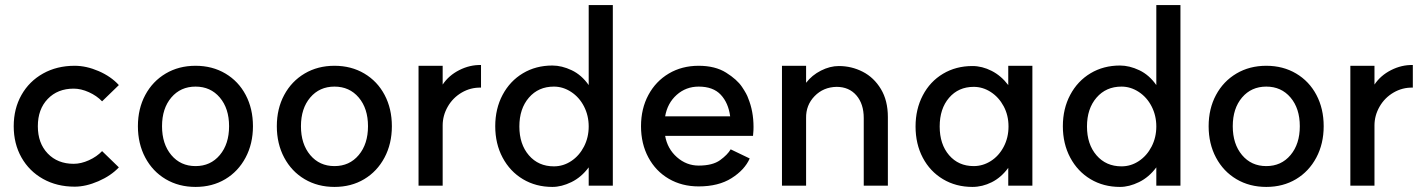

<svg xmlns="http://www.w3.org/2000/svg" viewBox="-20 -725 5624 756"><path d="M382 -130 448 -66Q417 -33 367.5 -11.5Q318 10 274 10Q204 10 149.5 -20.5Q95 -51 64.5 -105Q34 -159 34 -228Q34 -297 64.5 -351Q95 -405 149.5 -435.5Q204 -466 274 -466Q320 -466 368.5 -445Q417 -424 448 -390L382 -326Q361 -348 330 -362Q299 -376 270 -376Q207 -376 168 -335.5Q129 -295 129 -228Q129 -161 168 -120.5Q207 -80 270 -80Q299 -80 330 -94Q361 -108 382 -130Z M882 -228Q882 -298 845.5 -341Q809 -384 750 -384Q691 -384 654.5 -341Q618 -298 618 -228Q618 -158 654.5 -114.5Q691 -71 750 -71Q809 -71 845.5 -114.5Q882 -158 882 -228ZM976 -228Q976 -159 947 -104.5Q918 -50 867 -19.5Q816 11 750 11Q684 11 632.5 -19.5Q581 -50 552 -104.5Q523 -159 523 -228Q523 -297 552 -351Q581 -405 632.5 -435.5Q684 -466 750 -466Q816 -466 867.5 -435.5Q919 -405 947.5 -351Q976 -297 976 -228Z M1429 -228Q1429 -298 1392.5 -341Q1356 -384 1297 -384Q1238 -384 1201.5 -341Q1165 -298 1165 -228Q1165 -158 1201.5 -114.5Q1238 -71 1297 -71Q1356 -71 1392.5 -114.5Q1429 -158 1429 -228ZM1523 -228Q1523 -159 1494 -104.5Q1465 -50 1414 -19.5Q1363 11 1297 11Q1231 11 1179.5 -19.5Q1128 -50 1099 -104.5Q1070 -159 1070 -228Q1070 -297 1099 -351Q1128 -405 1179.5 -435.5Q1231 -466 1297 -466Q1363 -466 1414.5 -435.5Q1466 -405 1494.5 -351Q1523 -297 1523 -228Z M1628 -466H1723V-392Q1747 -428 1788.5 -449Q1830 -470 1874 -469V-380Q1833 -381 1798 -360.5Q1763 -340 1743 -305Q1723 -270 1723 -231V6H1628Z M1930 -228Q1930 -297 1959 -351.5Q1988 -406 2039 -436.5Q2090 -467 2155 -467Q2192 -467 2231 -448.5Q2270 -430 2298 -390V-705H2393V6H2298V-66Q2269 -27 2230 -8Q2191 11 2155 11Q2090 11 2039 -19.5Q1988 -50 1959 -104.5Q1930 -159 1930 -228ZM2298 -227Q2298 -270 2279.5 -306Q2261 -342 2229 -363Q2197 -384 2161 -384Q2100 -384 2062.5 -340.5Q2025 -297 2025 -227Q2025 -157 2062.5 -113.5Q2100 -70 2161 -70Q2198 -70 2229.5 -91Q2261 -112 2279.5 -148Q2298 -184 2298 -227Z M2504 -228Q2504 -297 2533 -351Q2562 -405 2613.5 -435.5Q2665 -466 2731 -466Q2796 -466 2839 -439Q2882 -412 2901.5 -383Q2921 -354 2926 -338Q2947 -287 2947 -225Q2947 -211 2946 -202.5Q2945 -194 2945 -190H2599Q2608 -139 2645.5 -106Q2683 -73 2731 -73Q2786 -73 2815.5 -94.5Q2845 -116 2857 -137L2932 -101Q2912 -56 2860.5 -23.5Q2809 9 2731 9Q2665 9 2613.5 -21Q2562 -51 2533 -105Q2504 -159 2504 -228ZM2731 -384Q2681 -384 2644.5 -351.5Q2608 -319 2599 -267H2855Q2848 -320 2818 -352Q2788 -384 2731 -384Z M3274 -383Q3222 -382 3187.5 -346.5Q3153 -311 3154 -260V6H3059V-466H3154V-399Q3177 -429 3212.5 -447Q3248 -465 3283 -465Q3333 -465 3377 -442.5Q3421 -420 3448.5 -374.5Q3476 -329 3476 -264V6H3381V-260Q3381 -316 3352 -349.5Q3323 -383 3274 -383Z M3585 -227Q3585 -295 3613.5 -349.5Q3642 -404 3693 -434.5Q3744 -465 3809 -465Q3847 -465 3884.5 -446Q3922 -427 3950 -390V-466H4045V6H3950V-64Q3922 -26 3885 -7.5Q3848 11 3809 11Q3744 11 3693 -19.5Q3642 -50 3613.5 -104Q3585 -158 3585 -227ZM3951 -227Q3951 -271 3932 -306.5Q3913 -342 3881.5 -362.5Q3850 -383 3814 -383Q3754 -383 3717 -340Q3680 -297 3680 -227Q3680 -157 3717 -114Q3754 -71 3814 -71Q3850 -71 3881.5 -91Q3913 -111 3932 -147Q3951 -183 3951 -227Z M4165 -228Q4165 -297 4194 -351.5Q4223 -406 4274 -436.5Q4325 -467 4390 -467Q4427 -467 4466 -448.5Q4505 -430 4533 -390V-705H4628V6H4533V-66Q4504 -27 4465 -8Q4426 11 4390 11Q4325 11 4274 -19.5Q4223 -50 4194 -104.5Q4165 -159 4165 -228ZM4533 -227Q4533 -270 4514.5 -306Q4496 -342 4464 -363Q4432 -384 4396 -384Q4335 -384 4297.5 -340.5Q4260 -297 4260 -227Q4260 -157 4297.5 -113.5Q4335 -70 4396 -70Q4433 -70 4464.5 -91Q4496 -112 4514.5 -148Q4533 -184 4533 -227Z M5098 -228Q5098 -298 5061.5 -341Q5025 -384 4966 -384Q4907 -384 4870.5 -341Q4834 -298 4834 -228Q4834 -158 4870.5 -114.5Q4907 -71 4966 -71Q5025 -71 5061.5 -114.5Q5098 -158 5098 -228ZM5192 -228Q5192 -159 5163 -104.5Q5134 -50 5083 -19.5Q5032 11 4966 11Q4900 11 4848.5 -19.5Q4797 -50 4768 -104.5Q4739 -159 4739 -228Q4739 -297 4768 -351Q4797 -405 4848.5 -435.5Q4900 -466 4966 -466Q5032 -466 5083.5 -435.5Q5135 -405 5163.5 -351Q5192 -297 5192 -228Z M5297 -466H5392V-392Q5416 -428 5457.5 -449Q5499 -470 5543 -469V-380Q5502 -381 5467 -360.5Q5432 -340 5412 -305Q5392 -270 5392 -231V6H5297Z"/></svg>

Font: SUITE SemiBold
Style: Regular
Weight: 600
Designer: Sun
Foundry: Sun
Version: Version 2.040